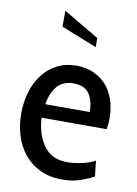

<svg xmlns="http://www.w3.org/2000/svg" viewBox="-84 -788 611 854"><g transform="rotate(10 221.5 -361.0)"><path d="M119 -245H413C415 -253.7 416.3 -262 417 -270C417.7 -278 418 -285.7 418 -293C418 -325.7 413.3 -355 404 -381C394.7 -407 381.8 -428.7 365.5 -446C349.2 -463.3 329.7 -476.7 307 -486C284.3 -495.3 259.7 -500 233 -500C200.3 -500 171.2 -493.3 145.5 -480C119.8 -466.7 98.3 -448.7 81 -426C63.7 -403.3 50.3 -376.7 41 -346C31.7 -315.3 27 -283 27 -249C27 -213.7 31.8 -180.3 41.5 -149C51.2 -117.7 65.7 -90.2 85 -66.5C104.3 -42.8 128.3 -24.2 157 -10.5C185.7 3.2 219 10 257 10C287.7 10 314.8 5.8 338.5 -2.5C362.2 -10.8 382.3 -19.3 399 -28L391 -99C372.3 -89 351.5 -81.7 328.5 -77C305.5 -72.3 284.3 -70 265 -70C247.7 -70 230.8 -72.7 214.5 -78C198.2 -83.3 183.5 -92.8 170.5 -106.5C157.5 -120.2 146.3 -138.2 137 -160.5C127.7 -182.8 121.7 -211 119 -245ZM234 -420C266.7 -420 290.2 -409.8 304.5 -389.5C318.8 -369.2 326 -341.7 326 -307H125C131.7 -343 143.5 -370.8 160.5 -390.5C177.5 -410.2 202 -420 234 -420ZM141 -660 302 -596V-637L141 -732Z"/></g></svg>

Font: Cabin Condensed
Style: Regular
Weight: 400
Designer: Pablo Impallari
Foundry: Pablo Impallari. www.impallari.com Igino Marini. www.ikern.com
Version: Version 1.006